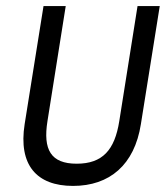

<svg xmlns="http://www.w3.org/2000/svg" viewBox="-20 -600 545 631"><path d="M61 -192C40 -58 100 11 220 11C340 11 422 -58 443 -192L505 -580H432L372 -202C357 -107 317 -62 232 -62C147 -62 121 -108 136 -202L196 -580H123Z"/></svg>

Font: Charger Pro
Style: NarObl
Weight: 400
Designer: Jasper
Foundry: Cannot Into Space Fonts
Version: Version 1.09